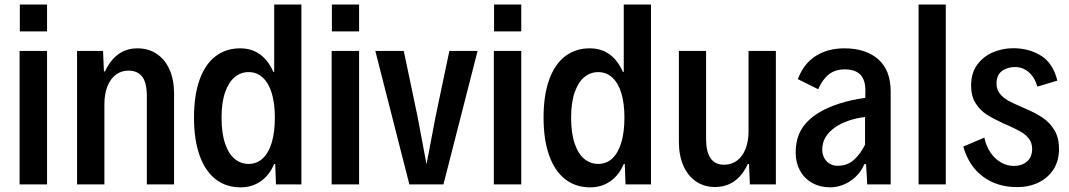

<svg xmlns="http://www.w3.org/2000/svg" viewBox="-20 -804 4660 837"><path d="M66.4 -784.2H185.1V-667H66.4ZM65.4 -582H185.1V0H65.4Z M315.9 -582H429.2L433.1 -492.7H438Q459.5 -540.5 495.1 -566.9Q530.8 -593.3 579.1 -593.3Q627 -593.3 663.1 -569.3Q699.2 -545.4 719 -500.7Q738.8 -456.1 738.8 -396V0H620.1V-383.8Q620.1 -443.8 599.9 -470Q579.6 -496.1 539.6 -496.1Q508.3 -496.1 484.6 -478Q460.9 -460 448 -426.8Q435.1 -393.6 435.1 -349.6V0H315.9Z M1293.9 -784.2V0H1183.1L1179.7 -89.4H1175.3Q1155.3 -41 1117.2 -14.2Q1079.1 12.7 1028.8 12.7Q965.3 12.7 919.7 -22.9Q874 -58.6 849.9 -127Q825.7 -195.3 825.7 -291Q825.7 -389.6 850.3 -457.3Q875 -524.9 920.2 -559.1Q965.3 -593.3 1026.9 -593.3Q1077.1 -593.3 1113.5 -566.9Q1149.9 -540.5 1171.4 -490.7H1175.3V-784.2ZM1178.2 -291.5Q1178.2 -353 1164.8 -397.5Q1151.4 -441.9 1125.5 -465.8Q1099.6 -489.7 1064 -489.7Q1030.8 -489.7 1004.2 -468.5Q977.5 -447.3 961.7 -402.6Q945.8 -357.9 945.8 -291.5Q945.8 -223.1 961.4 -177.7Q977.1 -132.3 1003.7 -110.8Q1030.3 -89.4 1064 -89.4Q1099.6 -89.4 1125.5 -113.5Q1151.4 -137.7 1164.8 -183.1Q1178.2 -228.5 1178.2 -291.5Z M1426.8 -784.2H1545.4V-667H1426.8ZM1425.8 -582H1545.4V0H1425.8Z M2062 -582 1913.1 0H1764.6L1616.2 -582H1740.2L1800.3 -295.4L1839.4 -87.9L1878.9 -295.9L1939 -582Z M2133.8 -784.2H2252.4V-667H2133.8ZM2132.8 -582H2252.4V0H2132.8Z M2817.9 -784.2V0H2707L2703.6 -89.4H2699.2Q2679.2 -41 2641.1 -14.2Q2603 12.7 2552.7 12.7Q2489.3 12.7 2443.6 -22.9Q2397.9 -58.6 2373.8 -127Q2349.6 -195.3 2349.6 -291Q2349.6 -389.6 2374.3 -457.3Q2398.9 -524.9 2444.1 -559.1Q2489.3 -593.3 2550.8 -593.3Q2601.1 -593.3 2637.5 -566.9Q2673.8 -540.5 2695.3 -490.7H2699.2V-784.2ZM2702.1 -291.5Q2702.1 -353 2688.7 -397.5Q2675.3 -441.9 2649.4 -465.8Q2623.5 -489.7 2587.9 -489.7Q2554.7 -489.7 2528.1 -468.5Q2501.5 -447.3 2485.6 -402.6Q2469.7 -357.9 2469.7 -291.5Q2469.7 -223.1 2485.4 -177.7Q2501 -132.3 2527.6 -110.8Q2554.2 -89.4 2587.9 -89.4Q2623.5 -89.4 2649.4 -113.5Q2675.3 -137.7 2688.7 -183.1Q2702.1 -228.5 2702.1 -291.5Z M2939.5 -186V-582H3058.1V-198.2Q3058.1 -85.9 3136.7 -85.9Q3168.9 -85.9 3193.1 -104Q3217.3 -122.1 3230.2 -155.3Q3243.2 -188.5 3243.2 -232.4V-582H3362.3V0H3249L3245.1 -89.4H3240.2Q3193.8 11.2 3096.7 11.2Q3050.3 11.2 3014.6 -12.7Q2979 -36.6 2959.2 -81.3Q2939.5 -126 2939.5 -186Z M3862.8 -404.3V0H3760.7L3755.4 -88.4H3748Q3733.9 -55.2 3709.2 -32.5Q3684.6 -9.8 3655.8 1.5Q3627 12.7 3599.6 12.7Q3555.2 12.7 3520.8 -6.6Q3486.3 -25.9 3467.5 -60.3Q3448.7 -94.7 3448.7 -137.7Q3448.7 -197.8 3473.4 -239.3Q3498 -280.8 3547.4 -311.5Q3585.9 -335.4 3638.4 -352.3Q3690.9 -369.1 3752 -377.4L3752.4 -397Q3754.9 -451.2 3732.7 -476.3Q3710.4 -501.5 3662.6 -501.5Q3620.1 -501.5 3592.3 -479Q3564.5 -456.5 3546.9 -415L3458 -459Q3483.4 -526.4 3535.9 -559.8Q3588.4 -593.3 3661.1 -593.3Q3753.9 -593.3 3808.3 -545.9Q3862.8 -498.5 3862.8 -404.3ZM3751 -173.3V-293.9Q3712.9 -289.6 3678.5 -277.6Q3644 -265.6 3618.7 -247.6Q3564.5 -208.5 3564.5 -152.8Q3564.5 -130.4 3574.2 -113.5Q3584 -96.7 3600.6 -88.4Q3617.2 -80.1 3636.7 -81.5Q3675.3 -82.5 3703.4 -107.9Q3731.4 -133.3 3751 -173.3Z M3984.4 -784.2H4103V0H3984.4Z M4179.2 -165 4271 -204.1Q4279.3 -165 4299.1 -137.2Q4318.8 -109.4 4345.2 -95Q4371.6 -80.6 4399.9 -80.6Q4434.6 -80.6 4457 -99.9Q4479.5 -119.1 4479.5 -154.8Q4479.5 -180.7 4465.6 -199Q4451.7 -217.3 4430.9 -229.2Q4410.2 -241.2 4372.1 -258.3L4355 -265.6Q4309.6 -286.6 4281 -304.9Q4252.4 -323.2 4232.9 -354.2Q4213.4 -385.3 4213.4 -431.6Q4213.4 -485.8 4240.5 -522.5Q4267.6 -559.1 4309.6 -576.4Q4351.6 -593.8 4397 -593.8Q4465.3 -593.8 4517.8 -561.5Q4570.3 -529.3 4589.4 -452.6L4502.4 -426.3Q4490.2 -467.8 4464.4 -489.7Q4438.5 -511.7 4405.3 -511.7Q4370.6 -511.7 4347.4 -494.1Q4324.2 -476.6 4324.2 -439Q4324.2 -413.6 4338.9 -395.5Q4353.5 -377.4 4375.5 -365.2Q4397.5 -353 4436.5 -336.4L4447.8 -331.5Q4494.6 -311.5 4526.1 -290.3Q4557.6 -269 4577.1 -235.8Q4596.7 -202.6 4596.7 -154.3Q4596.7 -103.5 4572.8 -65.9Q4548.8 -28.3 4507.3 -8.3Q4465.8 11.7 4414.1 11.7Q4327.1 11.7 4265.4 -33.9Q4203.6 -79.6 4179.2 -165Z"/></svg>

Font: Decalotype Medium
Style: Regular
Weight: 500
Designer: Alfredo Marco Pradil
Foundry: Alfredo Marco Pradil
Version: Version 1.0